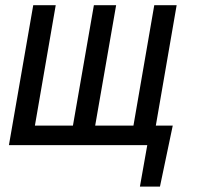

<svg xmlns="http://www.w3.org/2000/svg" viewBox="-20 -548 746 725"><path d="M190.4 -528.3 111.8 -73.7H255.4L334.5 -528.3H418.5L339.4 -73.7H483.9L562.5 -528.3H647L568.4 -73.7H632.3L584 156.7H508.3L536.1 0H13.7L105.5 -528.3Z"/></svg>

Font: MAUL Condensed Italic
Style: Condenced Regular Italic
Weight: 400
Italic angle: -12°
Designer: MAUL
Version: Version 1.0; 2020; ttfautohint (v1.8.3)